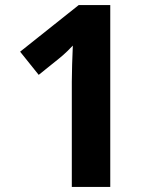

<svg xmlns="http://www.w3.org/2000/svg" viewBox="-20 -785 612 754"><path d="M413 -51V-765H289L59 -582L132 -491L214 -557C233 -572 259 -598 266 -606C264 -563 262 -498 262 -464V-51Z"/></svg>

Font: Noto Sans Tamil UI
Style: Bold
Weight: 700
Designer: Jelle Bosma - Monotype Design Team
Foundry: Monotype Imaging Inc.
Version: Version 2.004